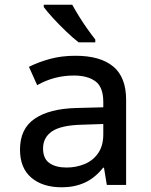

<svg xmlns="http://www.w3.org/2000/svg" viewBox="-20 -786 640 816"><path d="M243 10Q161 10 113 -31Q65 -72 65 -150Q65 -239 127.5 -281.5Q190 -324 304 -327L419 -330V-352Q419 -416 385.5 -440.5Q352 -465 294 -465Q210 -465 138 -424L103 -502Q143 -522 192 -535.5Q241 -549 301 -549Q406 -549 461 -503.5Q516 -458 516 -362V0H434L422 -73H418Q383 -29 339.5 -9.5Q296 10 243 10ZM263 -74Q304 -74 340 -89Q376 -104 397.5 -135.5Q419 -167 419 -215V-259L330 -256Q240 -254 201.5 -228Q163 -202 163 -155Q163 -112 190 -93Q217 -74 263 -74ZM314 -606Q291 -624 261.5 -652Q232 -680 205.5 -709Q179 -738 166 -756V-766H287Q299 -744 316 -716.5Q333 -689 351.5 -663Q370 -637 385 -618V-606Z"/></svg>

Font: Noto Sans Mono Medium
Style: Regular
Weight: 500
Designer: Monotype Design Team
Foundry: Monotype Imaging Inc.
Version: Version 2.014